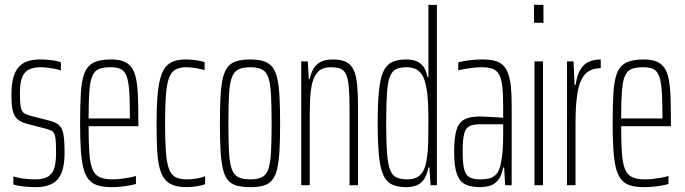

<svg xmlns="http://www.w3.org/2000/svg" viewBox="-20 -763 2822 791"><path d="M127 8Q109 8 91 6.5Q73 5 58.5 2.5Q44 0 35 -3V-36Q43 -34 52.5 -31.5Q62 -29 73.5 -27.5Q85 -26 98 -25Q111 -24 124 -24Q163 -24 181.5 -38Q200 -52 205.5 -77Q211 -102 211 -133Q211 -177 208 -196.5Q205 -216 196 -222Q187 -228 168 -233L91 -253Q64 -260 50 -274Q36 -288 31.5 -312Q27 -336 27 -373Q27 -417 35.5 -445.5Q44 -474 60 -490Q76 -506 98 -512Q120 -518 146 -518Q162 -518 178.5 -516.5Q195 -515 209 -512.5Q223 -510 231 -506V-473Q222 -476 208 -479Q194 -482 178.5 -484Q163 -486 147 -486Q119 -486 100 -477Q81 -468 71.5 -445Q62 -422 62 -380Q62 -341 65.5 -322.5Q69 -304 78.5 -297.5Q88 -291 105 -286L180 -267Q209 -260 223 -247.5Q237 -235 241.5 -209Q246 -183 246 -133Q246 -97 239.5 -70Q233 -43 219 -26Q205 -9 182 -0.5Q159 8 127 8Z M440 8Q406 8 383 1Q360 -6 345.5 -23.5Q331 -41 323.5 -71Q316 -101 313 -146Q310 -191 310 -254Q310 -329 313 -379.5Q316 -430 327.5 -460.5Q339 -491 365 -504.5Q391 -518 437 -518Q469 -518 489.5 -510Q510 -502 522.5 -484.5Q535 -467 541 -436.5Q547 -406 548.5 -361.5Q550 -317 550 -256V-243H345Q345 -177 348 -134Q351 -91 360.5 -67Q370 -43 390 -33.5Q410 -24 443 -24Q459 -24 476.5 -26Q494 -28 510.5 -31Q527 -34 540 -38V-5Q530 -2 513.5 1Q497 4 478 6Q459 8 440 8ZM515 -255V-296Q515 -360 511.5 -398Q508 -436 499 -455Q490 -474 474.5 -480Q459 -486 436 -486Q405 -486 387 -478.5Q369 -471 360 -449Q351 -427 348 -385.5Q345 -344 345 -275H535Z M748 8Q714 8 691.5 -1Q669 -10 655.5 -29.5Q642 -49 635.5 -79.5Q629 -110 627 -153.5Q625 -197 625 -254Q625 -318 628.5 -363Q632 -408 640 -438.5Q648 -469 661.5 -486Q675 -503 695.5 -510.5Q716 -518 745 -518Q765 -518 787 -515Q809 -512 823 -507V-474Q807 -479 786.5 -482.5Q766 -486 748 -486Q720 -486 702.5 -476Q685 -466 676 -441Q667 -416 663.5 -371Q660 -326 660 -256Q660 -183 663.5 -137Q667 -91 676.5 -66.5Q686 -42 703.5 -33Q721 -24 750 -24Q769 -24 790 -27.5Q811 -31 825 -37V-4Q811 1 789.5 4.5Q768 8 748 8Z M1011 8Q977 8 954.5 1.5Q932 -5 918.5 -21.5Q905 -38 898 -68Q891 -98 888.5 -143.5Q886 -189 886 -254Q886 -319 888.5 -365Q891 -411 898 -441Q905 -471 918.5 -487.5Q932 -504 954.5 -511Q977 -518 1011 -518Q1044 -518 1066 -511Q1088 -504 1101.5 -487.5Q1115 -471 1122 -441Q1129 -411 1131.5 -365Q1134 -319 1134 -254Q1134 -189 1131.5 -143.5Q1129 -98 1122 -68Q1115 -38 1101.5 -21.5Q1088 -5 1066 1.5Q1044 8 1011 8ZM1011 -24Q1041 -24 1059 -33Q1077 -42 1085.5 -66Q1094 -90 1096.5 -135.5Q1099 -181 1099 -254Q1099 -327 1096.5 -373Q1094 -419 1085.5 -443.5Q1077 -468 1059 -477Q1041 -486 1011 -486Q980 -486 962 -477Q944 -468 935 -443.5Q926 -419 923.5 -373Q921 -327 921 -254Q921 -181 923.5 -135.5Q926 -90 935 -66Q944 -42 962 -33Q980 -24 1011 -24Z M1221 0V-510H1248L1252 -437H1256Q1260 -458 1269.5 -476.5Q1279 -495 1298.5 -506.5Q1318 -518 1352 -518Q1386 -518 1406.5 -507.5Q1427 -497 1437.5 -473.5Q1448 -450 1451.5 -412Q1455 -374 1455 -320V0H1420V-315Q1420 -371 1417 -404.5Q1414 -438 1406 -456Q1398 -474 1382.5 -480Q1367 -486 1342 -486Q1310 -486 1292 -469Q1274 -452 1266.5 -421.5Q1259 -391 1257.5 -350.5Q1256 -310 1256 -264V0Z M1653 8Q1617 8 1594 -3.5Q1571 -15 1558.5 -43.5Q1546 -72 1541 -123.5Q1536 -175 1536 -255Q1536 -335 1541 -386.5Q1546 -438 1558.5 -466.5Q1571 -495 1594 -506.5Q1617 -518 1653 -518Q1678 -518 1695.5 -511Q1713 -504 1724.5 -488.5Q1736 -473 1741 -446H1745V-743H1780V0H1754L1749 -73H1745Q1738 -38 1724 -20.5Q1710 -3 1691.5 2.5Q1673 8 1653 8ZM1659 -24Q1692 -24 1711 -42Q1730 -60 1737 -100Q1743 -136 1744 -175Q1745 -214 1745 -269Q1745 -305 1743.5 -339Q1742 -373 1737 -400Q1729 -447 1709.5 -466.5Q1690 -486 1655 -486Q1628 -486 1611.5 -478Q1595 -470 1586 -446.5Q1577 -423 1574 -377Q1571 -331 1571 -255Q1571 -179 1574.5 -133Q1578 -87 1587 -63.5Q1596 -40 1613.5 -32Q1631 -24 1659 -24Z M1959 8Q1922 8 1898 -3Q1874 -14 1862.5 -45.5Q1851 -77 1851 -138Q1851 -194 1860 -225.5Q1869 -257 1891.5 -270Q1914 -283 1953 -283Q1963 -283 1976 -282.5Q1989 -282 2003 -281Q2017 -280 2030 -279.5Q2043 -279 2053 -278V-324Q2053 -374 2049.5 -406Q2046 -438 2036.5 -455.5Q2027 -473 2009 -479.5Q1991 -486 1962 -486Q1948 -486 1930.5 -484Q1913 -482 1896 -479Q1879 -476 1868 -473V-506Q1885 -511 1911.5 -514.5Q1938 -518 1968 -518Q1996 -518 2016.5 -513Q2037 -508 2050.5 -496Q2064 -484 2072.5 -462.5Q2081 -441 2084.5 -408.5Q2088 -376 2088 -330V0H2061L2057 -73H2053Q2046 -36 2030.5 -19Q2015 -2 1996 3Q1977 8 1959 8ZM1959 -24Q1977 -24 1993.5 -27.5Q2010 -31 2023 -43.5Q2036 -56 2042 -84Q2049 -114 2051 -143.5Q2053 -173 2053 -210V-251H1957Q1929 -251 1913.5 -243Q1898 -235 1892 -211Q1886 -187 1886 -138Q1886 -92 1892 -67Q1898 -42 1914 -33Q1930 -24 1959 -24Z M2180 -669V-743H2219V-669ZM2182 0V-510H2217V0Z M2316 0V-510H2343L2347 -413H2351Q2358 -457 2373 -479.5Q2388 -502 2409 -510Q2430 -518 2455 -518V-482Q2412 -482 2389.5 -456Q2367 -430 2359 -380Q2351 -330 2351 -259V0Z M2634 8Q2600 8 2577 1Q2554 -6 2539.5 -23.5Q2525 -41 2517.5 -71Q2510 -101 2507 -146Q2504 -191 2504 -254Q2504 -329 2507 -379.5Q2510 -430 2521.5 -460.5Q2533 -491 2559 -504.5Q2585 -518 2631 -518Q2663 -518 2683.5 -510Q2704 -502 2716.5 -484.5Q2729 -467 2735 -436.5Q2741 -406 2742.5 -361.5Q2744 -317 2744 -256V-243H2539Q2539 -177 2542 -134Q2545 -91 2554.5 -67Q2564 -43 2584 -33.5Q2604 -24 2637 -24Q2653 -24 2670.5 -26Q2688 -28 2704.5 -31Q2721 -34 2734 -38V-5Q2724 -2 2707.5 1Q2691 4 2672 6Q2653 8 2634 8ZM2709 -255V-296Q2709 -360 2705.5 -398Q2702 -436 2693 -455Q2684 -474 2668.5 -480Q2653 -486 2630 -486Q2599 -486 2581 -478.5Q2563 -471 2554 -449Q2545 -427 2542 -385.5Q2539 -344 2539 -275H2729Z"/></svg>

Font: Saira UltraCondensed Thin
Style: Regular
Weight: 250
Width: 1
Designer: Hector Gatti with collaboration of the Omnibus-Type team
Foundry: Omnibus-Type
Version: Version 1.101